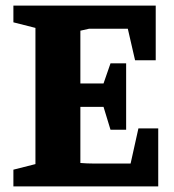

<svg xmlns="http://www.w3.org/2000/svg" viewBox="-20 -668 624 688"><path d="M28 0V-60L107 -80V-568L28 -588V-648H538V-452H464L438 -565H299L268 -558V-369H351L376 -441H432V-203H376L351 -285H268V-84Q282 -83 292 -82.5Q302 -82 316 -82H448L476 -208H547V0Z"/></svg>

Font: Faustina ExtraBold
Style: Regular
Weight: 800
Designer: Alfonso Garcia
Foundry: http://www.omnibus-type.com
Version: Version 1.200